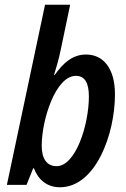

<svg xmlns="http://www.w3.org/2000/svg" viewBox="-20 -780 533 810"><path d="M233 10C383 10 465 -213 465 -382C465 -494 414 -550 343 -550C287 -550 247 -515 211 -464H208C215 -486 229 -533 236 -569L276 -760H170L9 0H92L120 -70H123C141 -23 177 10 233 10ZM219 -79C177 -79 156 -111 156 -165C156 -276 215 -460 300 -460C337 -460 355 -432 355 -373C355 -253 299 -79 219 -79Z"/></svg>

Font: Noto Sans Display SemiCondensed Medium
Style: Italic
Weight: 500
Width: 4
Italic angle: -12°
Designer: Monotype Design Team
Foundry: Monotype Imaging Inc.
Version: Version 1.900